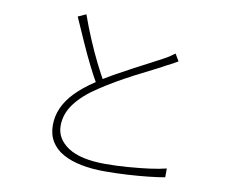

<svg xmlns="http://www.w3.org/2000/svg" viewBox="-83 -867 1166 986"><g transform="rotate(10 500.0 -374.0)"><path d="M798 -607Q787 -600 772 -592Q757 -584 739 -575Q713 -560 673.5 -540.5Q634 -521 589 -497.5Q544 -474 499 -448Q454 -422 415 -396Q340 -347 299.5 -293Q259 -239 259 -177Q259 -109 324 -66Q389 -23 519 -23Q576 -23 635.5 -27.5Q695 -32 747.5 -39Q800 -46 834 -55V-9Q801 -3 750.5 2.5Q700 8 641 11.5Q582 15 522 15Q455 15 399.5 4Q344 -7 303.5 -29.5Q263 -52 241 -88Q219 -124 219 -173Q219 -220 238 -263Q257 -306 296 -346.5Q335 -387 394 -426Q434 -454 480.5 -480Q527 -506 572 -530Q617 -554 656 -574Q695 -594 720 -608Q737 -617 750 -625.5Q763 -634 776 -644ZM290 -763Q312 -701 338 -639.5Q364 -578 390.5 -525Q417 -472 440 -432L408 -411Q385 -449 357.5 -504Q330 -559 302 -622Q274 -685 248 -744Z"/></g></svg>

Font: Noto Sans SC ExtraLight
Style: Regular
Weight: 250
Designer: Ryoko NISHIZUKA 西塚涼子 (kana, bopomofo & ideographs); Paul D. Hunt (Latin, Greek & Cyrillic); Sandoll Communications 산돌커뮤니
Foundry: Adobe
Version: Version 2.004-H2;hotconv 1.0.118;makeotfexe 2.5.65603